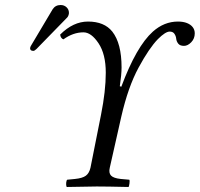

<svg xmlns="http://www.w3.org/2000/svg" viewBox="-20 -744 797 766"><path d="M341 -75 383 -286Q402 -381 402 -454Q402 -528 373 -571.5Q344 -615 313 -615Q272 -615 233 -587Q222 -591 220 -606Q272 -658 331 -658Q396 -658 428 -618Q465 -571 465 -475Q465 -447 458 -400L464 -398Q524 -559 590 -618Q635 -658 690 -658Q711 -658 726 -652Q741 -646 749 -635.5Q757 -625 757 -611Q757 -590 743 -575.5Q729 -561 714 -561Q698 -561 691 -570Q684 -579 683 -589.5Q682 -600 676 -609Q670 -618 657 -618Q640 -618 610 -588Q575 -552 533 -474.5Q491 -397 464 -279L418 -75Q413 -54 423 -43.5Q433 -33 462 -30L496 -27Q498 -23 496.5 -12Q495 -1 493 2Q405 0 366 0Q336 0 246 2Q243 -5 244 -14.5Q245 -24 248 -27L279 -30Q309 -33 322.5 -43Q336 -53 341 -75ZM222 -724Q236 -724 245.5 -715Q255 -706 255 -693Q255 -688 254 -686Q252 -677 245 -671L126 -549Q118 -541 113 -541Q100 -541 100 -552Q100 -554 101 -555Q101 -558 105 -564L190 -707Q201 -724 222 -724Z"/></svg>

Font: Linux Libertine O
Style: Italic
Weight: 400
Italic angle: -12°
Designer: Philipp H. Poll
Foundry: Philipp H. Poll
Version: Version 5.1.6